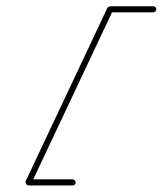

<svg xmlns="http://www.w3.org/2000/svg" viewBox="-20 -570 508 600"><path d="M459 -550.5C459 -550.5 459 -550.5 459 -550.5C414 -550.5 369 -550.5 324 -550.5C323 -550.5 321.1 -549.5 319.3 -548.4C317.5 -547.3 315.8 -545.9 315.4 -545C230.4 -364.7 145.4 -184.4 60.4 -4.1C59.1 -1.4 59.8 2 61.5 4.7C63.2 7.4 66 9.5 69 9.5C115 9.5 161 9.5 207 9.5C212.2 9.5 216.5 5.2 216.5 0C216.5 -5.2 212.2 -9.5 207 -9.5C207 -9.5 207 -9.5 207 -9.5C161 -9.5 115 -9.5 69 -9.5C66 -9.5 67.5 -4.8 70.1 -0.7C72.7 3.3 76.3 6.7 77.5 4.1C162.6 -176.3 247.6 -356.6 332.6 -536.9C333 -537.8 330.4 -536.4 327.9 -534.8C325.4 -533.3 323 -531.5 324 -531.5C369 -531.5 414 -531.5 459 -531.5C464.2 -531.5 468.5 -535.7 468.5 -541C468.5 -546.2 464.2 -550.5 459 -550.5Z"/></svg>

Font: FRB American Cursive Extralight
Style: Italic
Weight: 200
Italic angle: -25°
Version: Version 2.0;Modular Font Editor K font №1